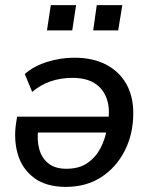

<svg xmlns="http://www.w3.org/2000/svg" viewBox="-20 -723 589 752"><path d="M238 9Q161 9 114 -26Q67 -61 50 -118Q33 -175 43 -241L47 -266H423L415 -204H112L130 -219Q124 -176 133.5 -140Q143 -104 169.5 -83Q196 -62 240 -62Q290 -62 322.5 -84.5Q355 -107 373.5 -142.5Q392 -178 398 -216L403 -244Q412 -297 398 -336.5Q384 -376 350.5 -397Q317 -418 264 -418Q218 -418 178.5 -404.5Q139 -391 106 -363L77 -433Q112 -464 164.5 -480.5Q217 -497 271 -497Q343 -497 394.5 -470.5Q446 -444 474 -395.5Q502 -347 502 -280Q502 -199 469 -133.5Q436 -68 377 -29.5Q318 9 238 9ZM345 -604 359 -703H459L443 -604ZM164 -604 179 -703H278L263 -604Z"/></svg>

Font: Nunito Sans 12pt SemiBold
Style: Italic
Weight: 600
Italic angle: -9°
Designer: Vernon Adams
Foundry: Vernon Adams
Version: Version 3.101;gftools[0.9.27]